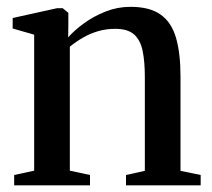

<svg xmlns="http://www.w3.org/2000/svg" viewBox="-20 -556 635 576"><path d="M82.5 -44V-452L18 -470.5V-502L151.5 -531.5H168L185 -517.5V-477.5L184.5 -444Q203.5 -465.5 232.5 -486.5Q261.5 -507.5 297 -521.5Q332.5 -535.5 371.5 -535.5Q429.5 -535.5 462.2 -512Q495 -488.5 508.2 -442Q521.5 -395.5 521.5 -327V-43.5L582 -31V0H358V-31L414.5 -43.5V-325.5Q414.5 -371.5 407.8 -403.8Q401 -436 382 -452.8Q363 -469.5 326 -469.5Q297.5 -469.5 273.5 -462.2Q249.5 -455 228.8 -443Q208 -431 189.5 -416V-44L250 -31V0H22.5V-31Z"/></svg>

Font: Merriweather 96pt Medium
Style: Regular
Weight: 500
Version: Version 2.100